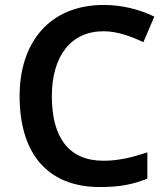

<svg xmlns="http://www.w3.org/2000/svg" viewBox="-20 -744 675 774"><path d="M397 -618C454 -618 509 -597 558 -574L602 -677C541 -707 470 -724 398 -724C180 -724 59 -573 59 -357C59 -135 163 10 383 10C461 10 515 0 574 -24V-130C512 -109 457 -96 397 -96C255 -96 189 -193 189 -356C189 -518 266 -618 397 -618Z"/></svg>

Font: Noto Sans New Tai Lue Semibold
Style: Regular
Weight: 600
Designer: Monotype Design Team
Foundry: Monotype Imaging Inc.
Version: Version 2.004